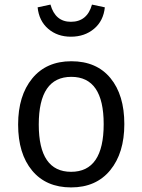

<svg xmlns="http://www.w3.org/2000/svg" viewBox="-20 -805 621 837"><path d="M289 -645Q230 -645 190 -679.5Q150 -714 144 -773L200 -785Q221 -710 289 -710Q360 -710 381 -785L437 -773Q431 -714 390 -679.5Q349 -645 289 -645ZM291 -538Q401 -538 461.5 -464.5Q522 -391 522 -264Q522 -138 460.5 -63Q399 12 290 12Q181 12 120 -61.5Q59 -135 59 -262Q59 -388 120.5 -463Q182 -538 291 -538ZM291 -470Q149 -470 149 -262Q149 -56 290 -56Q432 -56 432 -264Q432 -470 291 -470Z"/></svg>

Font: FiraGO Book
Style: Regular
Weight: 350
Designer: bBox Type
Foundry: bBox Type GmbH
Version: Version 1.001;PS 001.001;hotconv 1.0.88;makeotf.lib2.5.64775